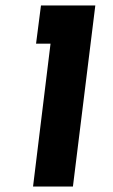

<svg xmlns="http://www.w3.org/2000/svg" viewBox="-20 -683 413 703"><path d="M329 -663 247 0H101L165 -523H112L130 -663Z"/></svg>

Font: Josefin Sans
Style: Bold Italic
Weight: 700
Italic angle: -7°
Designer: Santiago Orozco
Foundry: Typemade
Version: Version 2.000